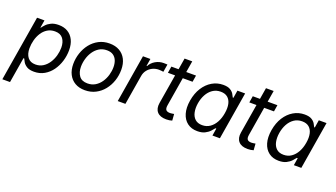

<svg xmlns="http://www.w3.org/2000/svg" viewBox="-73 -1269 3615 2066"><g transform="rotate(20 1734.0 -236.0)"><path d="M-2 204.1 122.6 -545.9H207.5L192.9 -458.5H197.3Q209 -475.1 229.7 -497.3Q250.5 -519.5 284.7 -536.1Q318.8 -552.7 370.6 -552.7Q430.7 -552.7 474.6 -526.4Q518.6 -500 542.5 -451.2Q566.4 -402.3 566.4 -334.5Q566.4 -271 547.6 -209.2Q528.8 -147.5 493.2 -97.7Q457.5 -47.9 406 -18.1Q354.5 11.7 289.1 11.7Q235.8 11.7 206.3 -6.6Q176.8 -24.9 162.8 -48.3Q148.9 -71.8 142.6 -86.9H134.3L85.9 204.1ZM277.3 -66.9Q326.2 -66.9 363.5 -90.8Q400.9 -114.7 426.5 -154.1Q452.1 -193.4 465.1 -240Q478 -286.6 478 -332Q478 -394.5 448.5 -434.3Q418.9 -474.1 356 -474.1Q306.6 -474.1 269.5 -450.9Q232.4 -427.7 207.8 -389.2Q183.1 -350.6 170.7 -303.7Q158.2 -256.8 158.2 -209.5Q158.2 -144.5 188 -105.7Q217.8 -66.9 277.3 -66.9Z M870.6 11.7Q804.7 11.7 757.3 -15.9Q710 -43.5 684.3 -93.8Q658.7 -144 658.7 -211.4Q658.7 -276.4 679 -337.4Q699.2 -398.4 737.5 -447Q775.9 -495.6 830.3 -524.2Q884.8 -552.7 953.1 -552.7Q1019 -552.7 1066.9 -525.4Q1114.7 -498 1140.4 -447.8Q1166 -397.5 1166 -329.1Q1166 -263.2 1145.5 -202.1Q1125 -141.1 1086.2 -92.8Q1047.4 -44.4 992.9 -16.4Q938.5 11.7 870.6 11.7ZM872.6 -66.9Q922.9 -66.9 961.2 -90.3Q999.5 -113.8 1025.4 -152.1Q1051.3 -190.4 1064.5 -236.3Q1077.6 -282.2 1077.6 -327.1Q1077.6 -368.7 1064.5 -401.9Q1051.3 -435.1 1023.4 -454.6Q995.6 -474.1 950.7 -474.1Q900.9 -474.1 862.8 -450.7Q824.7 -427.2 798.8 -388.7Q772.9 -350.1 759.8 -304Q746.6 -257.8 746.6 -212.4Q746.6 -150.9 776.4 -108.9Q806.2 -66.9 872.6 -66.9Z M1245.1 0 1335.4 -545.9H1420.4L1406.7 -461.9H1412.6Q1434.1 -503.4 1477.3 -528.6Q1520.5 -553.7 1569.3 -553.7Q1579.1 -553.7 1592.3 -553.2Q1605.5 -552.7 1613.3 -552.2L1598.6 -463.9Q1592.8 -464.8 1577.9 -466.8Q1563 -468.8 1546.9 -468.8Q1507.8 -468.8 1474.1 -452.4Q1440.4 -436 1418.2 -407.5Q1396 -378.9 1389.6 -341.8L1333 0Z M1942.9 -545.9 1930.7 -470.7H1648.4L1660.6 -545.9ZM1764.6 -675.8H1852.5L1764.2 -141.6Q1757.8 -104 1770.5 -87.6Q1783.2 -71.3 1816.9 -71.3Q1825.2 -71.3 1838.4 -73.2Q1851.6 -75.2 1862.8 -77.1L1868.2 -2.9Q1855 1.5 1837.4 4.2Q1819.8 6.8 1801.8 6.8Q1730 6.8 1697 -30.8Q1664.1 -68.4 1674.8 -134.8Z M2158.7 11.7Q2090.8 11.7 2044.4 -23.2Q1998 -58.1 1979.2 -121.8Q1960.4 -185.5 1974.6 -272Q1989.3 -358.9 2029.3 -421.6Q2069.3 -484.4 2127.4 -518.6Q2185.5 -552.7 2253.4 -552.7Q2306.2 -552.7 2334.5 -535.4Q2362.8 -518.1 2375.7 -495.8Q2388.7 -473.6 2395.5 -458.5H2402.8L2417 -545.9H2505.4L2415 0H2329.6L2343.3 -84.5H2333Q2320.8 -68.4 2299.8 -45.7Q2278.8 -22.9 2244.6 -5.6Q2210.4 11.7 2158.7 11.7ZM2186 -66.9Q2235.8 -66.9 2274.2 -93.3Q2312.5 -119.6 2337.9 -166Q2363.3 -212.4 2373 -272.9Q2383.3 -333.5 2373.3 -378.7Q2363.3 -423.8 2333.3 -449Q2303.2 -474.1 2253.4 -474.1Q2201.2 -474.1 2161.9 -447Q2122.6 -419.9 2097.9 -374.5Q2073.2 -329.1 2064 -272.9Q2054.7 -215.8 2064.5 -168.9Q2074.2 -122.1 2104.5 -94.5Q2134.8 -66.9 2186 -66.9Z M2875 -545.9 2862.8 -470.7H2580.6L2592.8 -545.9ZM2696.8 -675.8H2784.7L2696.3 -141.6Q2689.9 -104 2702.6 -87.6Q2715.3 -71.3 2749 -71.3Q2757.3 -71.3 2770.5 -73.2Q2783.7 -75.2 2794.9 -77.1L2800.3 -2.9Q2787.1 1.5 2769.5 4.2Q2752 6.8 2733.9 6.8Q2662.1 6.8 2629.2 -30.8Q2596.2 -68.4 2606.9 -134.8Z M3090.8 11.7Q3022.9 11.7 2976.6 -23.2Q2930.2 -58.1 2911.4 -121.8Q2892.6 -185.5 2906.7 -272Q2921.4 -358.9 2961.4 -421.6Q3001.5 -484.4 3059.6 -518.6Q3117.7 -552.7 3185.5 -552.7Q3238.3 -552.7 3266.6 -535.4Q3294.9 -518.1 3307.9 -495.8Q3320.8 -473.6 3327.6 -458.5H3335L3349.1 -545.9H3437.5L3347.2 0H3261.7L3275.4 -84.5H3265.1Q3252.9 -68.4 3231.9 -45.7Q3210.9 -22.9 3176.8 -5.6Q3142.6 11.7 3090.8 11.7ZM3118.2 -66.9Q3168 -66.9 3206.3 -93.3Q3244.6 -119.6 3270 -166Q3295.4 -212.4 3305.2 -272.9Q3315.4 -333.5 3305.4 -378.7Q3295.4 -423.8 3265.4 -449Q3235.4 -474.1 3185.5 -474.1Q3133.3 -474.1 3094 -447Q3054.7 -419.9 3030 -374.5Q3005.4 -329.1 2996.1 -272.9Q2986.8 -215.8 2996.6 -168.9Q3006.3 -122.1 3036.6 -94.5Q3066.9 -66.9 3118.2 -66.9Z"/></g></svg>

Font: Adwaita Sans
Style: Italic
Weight: 400
Italic angle: -9.39999°
Designer: Rasmus Andersson
Foundry: rsms
Version: Version 4.001;git-9221beed3